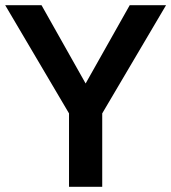

<svg xmlns="http://www.w3.org/2000/svg" viewBox="-28 -720 660 740"><path d="M238 0V-283L-8 -700H132L332 -345H272L472 -700H612L366 -283V0Z"/></svg>

Font: Cabin Resolve
Style: Bold-Resolve
Weight: 700
Designer: Pablo Impallari
Foundry: Pablo Impallari. http://www.impallari.com Igino Marini. http://www.ikern.com
Version: Version 3.001